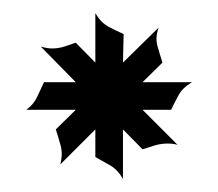

<svg xmlns="http://www.w3.org/2000/svg" viewBox="-20 -771 332 292"><path d="M46.9 -646H95.2L42 -700.2Q51.8 -697.3 59.1 -697.3Q68.8 -697.3 77.9 -700.2Q86.9 -703.1 95.2 -706.1L125 -675.8V-751Q133.3 -736.8 144.5 -730.7Q155.8 -724.6 168 -719.2L167 -675.8L221.2 -729Q215.8 -713.9 219.5 -700.9Q223.1 -688 227.1 -675.8L196.8 -646H272Q257.8 -637.7 251.7 -626.5Q245.6 -615.2 240.2 -604H196.8L250 -550.8Q242.7 -552.7 235.4 -552.7Q224.6 -552.7 215.3 -549.8Q206.1 -546.9 196.8 -543.9L167 -574.2V-499Q158.7 -513.2 147.5 -519.5Q136.2 -525.9 125 -532.2V-574.2L71.8 -521Q75.7 -536.6 72.3 -549.3Q68.8 -562 64.9 -574.2L95.2 -604H20Q31.2 -612.3 36.4 -623.5Q41.5 -634.8 46.9 -646Z"/></svg>

Font: 003 KoZ KJR
Style: Regular
Weight: 400
Designer: Ko Z, Min Khaing
Foundry: Your Own Font Foundry
Version: Version 2.50;March 29, 2020;